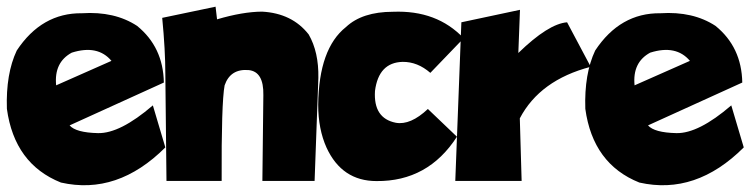

<svg xmlns="http://www.w3.org/2000/svg" viewBox="-21 -537 2232 571"><path d="M386.7 -460Q464.4 -397 466.3 -291.5L186 -164.1Q204.6 -142.6 270.3 -141.1Q335.9 -139.6 433.6 -223.6L470.7 -98.6Q328.1 43.9 160.2 5.9Q22 -49.3 -0.5 -213.4Q-3.9 -317.4 28.8 -386.7Q103 -499 222.7 -497.6Q319.8 -503.9 386.7 -460ZM146 -283.2 310.5 -356Q269.5 -404.8 192.4 -380.4Q139.2 -351.6 146 -283.2Z M620.1 -517.1 624.5 -479.5Q700.7 -502 758.3 -502.4Q847.7 -497.6 897 -434.6Q927.2 -382.3 925.8 -305.2L914.6 1H759.3L762.2 -253.9Q763.7 -324.2 718.3 -328.6Q664.1 -333 647 -283.2Q637.2 -231 638.2 1H474.1L470.7 -316.4Q470.7 -388.2 461.4 -483.9Z M1147.9 -502Q1278.3 -507.3 1357.9 -423.3L1258.8 -320.3Q1220.7 -353.5 1176.3 -353Q1105 -351.1 1094.2 -266.6Q1088.9 -185.1 1156.2 -171.9Q1199.7 -164.1 1251.5 -212.9L1337.9 -130.4Q1252 2.9 1098.6 1.5Q996.1 1.5 950.2 -97.7Q925.3 -152.8 925.3 -225.6Q927.2 -392.6 1007.8 -456.5Q1056.2 -502 1147.9 -502Z M1525.4 -507.8 1520.5 -379.4Q1609.9 -466.3 1665.5 -470.7L1735.8 -338.4Q1584.5 -298.8 1524.9 -185.1L1530.3 1H1333L1351.1 -470.7Z M2106.9 -460Q2184.6 -397 2186.5 -291.5L1906.2 -164.1Q1924.8 -142.6 1990.5 -141.1Q2056.2 -139.6 2153.8 -223.6L2190.9 -98.6Q2048.3 43.9 1880.4 5.9Q1742.2 -49.3 1719.7 -213.4Q1716.3 -317.4 1749 -386.7Q1823.2 -499 1942.9 -497.6Q2040 -503.9 2106.9 -460ZM1866.2 -283.2 2030.8 -356Q1989.7 -404.8 1912.6 -380.4Q1859.4 -351.6 1866.2 -283.2Z"/></svg>

Font: Lapsus Pro (theguybrush.com)
Style: Bold
Weight: 700
Designer: Jose Roses
Version: Version 1.00 February 9, 2018, initial release